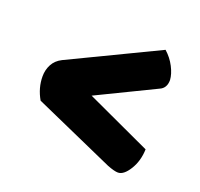

<svg xmlns="http://www.w3.org/2000/svg" viewBox="-75 -523 551 528"><g transform="rotate(20 200.0 -259.0)"><path d="M318 -78Q308 -78 287 -86L51 -191Q33 -222 33 -256Q33 -275 41.5 -291Q50 -307 68 -316L326 -440Q344 -424 354.5 -403.5Q365 -383 366 -366Q366 -342 347 -334L178 -252L368 -164Q367 -130 351 -104Q335 -78 318 -78Z"/></g></svg>

Font: Yanone Kaffeesatz ExtraLight
Style: Bold
Weight: 700
Version: Version 2.003